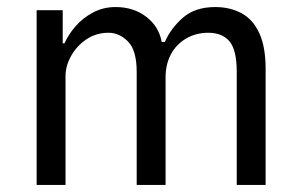

<svg xmlns="http://www.w3.org/2000/svg" viewBox="-20 -525 857 545"><path d="M84 0V-496H158V-402H163Q174 -427 194.5 -450.5Q215 -474 244 -489.5Q273 -505 308 -505Q359 -505 395 -477.5Q431 -450 439 -406H448Q465 -445 499.5 -475Q534 -505 591 -505Q633 -505 665.5 -487.5Q698 -470 716 -431Q734 -392 734 -329V0H652V-321Q652 -383 631.5 -407.5Q611 -432 571 -432Q536 -432 508 -415.5Q480 -399 465 -370.5Q450 -342 450 -306V0H368V-321Q368 -382 343.5 -407Q319 -432 288 -432Q253 -432 225.5 -413.5Q198 -395 182 -366.5Q166 -338 166 -309V0Z"/></svg>

Font: Nunito Sans 7pt Condensed
Style: Regular
Weight: 400
Width: 3
Designer: Vernon Adams
Foundry: Vernon Adams
Version: Version 3.101;gftools[0.9.27]